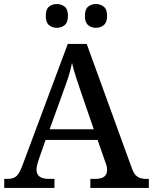

<svg xmlns="http://www.w3.org/2000/svg" viewBox="-20 -932 758 952"><path d="M1 0V-45H18Q47 -45 62.5 -59.5Q78 -74 95 -122L316 -714H410L633 -100Q644 -68 660.5 -56.5Q677 -45 706 -45H718V0H428V-45H454Q511 -45 511 -90Q511 -100 508.5 -109.5Q506 -119 502 -129L464 -238H206L171 -138Q167 -126 164 -113.5Q161 -101 161 -91Q161 -45 222 -45H250V0ZM226 -291H445L384 -468Q370 -510 357.5 -547.5Q345 -585 337 -620Q330 -585 319.5 -552Q309 -519 293 -476ZM456 -794Q433 -794 417 -807.5Q401 -821 401 -853Q401 -886 417 -899Q433 -912 456 -912Q478 -912 494.5 -899Q511 -886 511 -853Q511 -821 494.5 -807.5Q478 -794 456 -794ZM262 -794Q239 -794 223 -807.5Q207 -821 207 -853Q207 -886 223 -899Q239 -912 262 -912Q284 -912 300.5 -899Q317 -886 317 -853Q317 -821 300.5 -807.5Q284 -794 262 -794Z"/></svg>

Font: Noto Serif Sinhala Medium
Style: Regular
Weight: 500
Designer: Jelle Bosma - Monotype Design Team
Foundry: Monotype Imaging Inc.
Version: Version 2.007; ttfautohint (v1.8.4.7-5d5b)